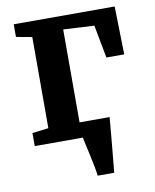

<svg xmlns="http://www.w3.org/2000/svg" viewBox="-83 -620 696 863"><g transform="rotate(-10 265.0 -188.0)"><path d="M292.6 180Q290.8 163.3 286 138.1Q281.2 112.9 275.3 85.8Q269.5 58.8 264.3 35.8Q259.1 12.7 256.7 0L232.2 -70.1H391.1Q389.7 -54.7 387.5 -29.3Q385.3 -3.9 382.6 26.3Q379.9 56.4 377 86.2Q374.1 115.9 371.9 140.8Q369.7 165.7 368.1 180ZM39.1 -555.7H499.8L504.8 -336.3H423.4L395 -486.6L254 -494.2V-68.7L368.5 -59.6V0H37.1V-59.6L111.3 -68.7V-484.7L39.1 -497.9Z"/></g></svg>

Font: Merriweather 7pt Light
Style: Regular
Weight: 300
Designer: Eben Sorkin
Foundry: Eben Sorkin
Version: Version 2.200;gftools[0.9.31]